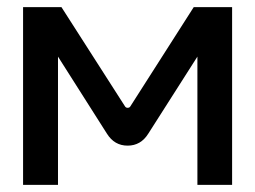

<svg xmlns="http://www.w3.org/2000/svg" viewBox="-20 -520 718 540"><path d="M44.9 -500H152.8L332 -220.2Q334.5 -216.8 339.1 -216.8Q343.8 -216.8 346.2 -220.2L524.9 -500H632.8V0H535.2V-360.8L397 -144Q376 -110.4 338.9 -110.4Q301.8 -110.4 280.8 -144L143.1 -360.8V0H44.9Z"/></svg>

Font: LT Wave
Style: Regular
Weight: 400
Designer: Daniel Lyons
Version: Version 2.5 (Glyphs App)